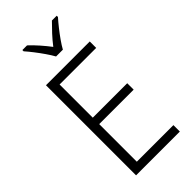

<svg xmlns="http://www.w3.org/2000/svg" viewBox="-291 -1011 1076 1076"><g transform="rotate(-45 247.0 -473.5)"><path d="M438 0H91V-714H438V-663H148V-400H421V-349H148V-51H438ZM245 -788Q233 -810 214 -837.5Q195 -865 174.5 -891.5Q154 -918 137 -937V-947H174Q198 -925 224 -895.5Q250 -866 272 -837Q295 -867 320 -894Q345 -921 371 -947H409V-937Q391 -917 370 -890.5Q349 -864 330 -837Q311 -810 299 -788Z"/></g></svg>

Font: Noto Sans Gurmukhi UI SemiCondensed Light
Style: Regular
Weight: 300
Width: 4
Designer: Jelle Bosma - Monotype Design Team
Foundry: Monotype Imaging Inc.
Version: Version 2.004; ttfautohint (v1.8.4.7-5d5b)